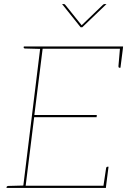

<svg xmlns="http://www.w3.org/2000/svg" viewBox="-20 -930 629 950"><path d="M94 0 180 -700H589L588 -689H191L150 -361H459L458 -350H149L107 -11H505L504 0ZM491 -5 505 -98Q505 -100 507 -102.5Q509 -105 511 -105H517L505 -11ZM574 -695 588 -689 576 -595H570Q568 -595 567 -597.5Q566 -600 566 -602ZM183 -700 180 -688 104 -690Q101 -690 99 -691.5Q97 -693 97 -695L98 -700ZM12 0 13 -5Q13 -7 15.5 -8.5Q18 -10 20 -10L97 -12V0ZM507 -910 387 -795H379L287 -910H296Q300 -910 303 -906L384 -805L489 -906Q490 -907 492.5 -908.5Q495 -910 498 -910Z"/></svg>

Font: Aleo Thin
Style: Italic
Weight: 250
Italic angle: -7°
Designer: Alessio Laiso
Foundry: Alessio Laiso
Version: Version 2.001;gftools[0.9.29]